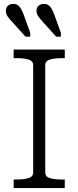

<svg xmlns="http://www.w3.org/2000/svg" viewBox="-20 -964 402 984"><path d="M259 -887 292 -796V-776H268L203 -848Q188 -864 177.5 -878.5Q167 -893 167 -909Q167 -925 177.5 -934.5Q188 -944 205 -944Q219 -944 228.5 -937.5Q238 -931 245 -918.5Q252 -906 259 -887ZM102 -887 135 -796V-776H111L46 -848Q30 -864 20 -878.5Q10 -893 10 -909Q10 -925 20.5 -934.5Q31 -944 48 -944Q61 -944 71 -937.5Q81 -931 88 -918.5Q95 -906 102 -887ZM150 -80V-630Q150 -652 126 -659Q102 -666 65 -666H50V-710H312V-666H297Q260 -666 236 -659Q212 -652 212 -630V-80Q212 -58 236 -51Q260 -44 297 -44H312V0H50V-44H65Q102 -44 126 -51Q150 -58 150 -80Z"/></svg>

Font: Roboto Serif ExtraLight
Style: Regular
Weight: 250
Version: Version 1.007